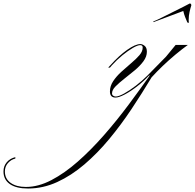

<svg xmlns="http://www.w3.org/2000/svg" viewBox="-621 -551 1118 1102"><path d="M-460 531Q-528 531 -564.5 505.5Q-601 480 -601 433Q-601 402 -582 380Q-563 358 -533 351V359Q-558 365 -575.5 385Q-593 405 -593 433Q-593 475 -560 498.5Q-527 522 -472 522Q-401 522 -325.5 482.5Q-250 443 -174 376Q-98 309 -24 224.5Q50 140 118.5 48Q187 -44 249 -132L251 -118H226L332 -226L387 -293H457Q425 -270 387 -238.5Q349 -207 313.5 -173Q278 -139 249 -107Q195 -17 134.5 74Q74 165 6 247Q-62 329 -137 393Q-212 457 -293 494Q-374 531 -460 531ZM42 9Q10 9 10 -26Q10 -57 28.5 -85Q47 -113 75.5 -139Q104 -165 132.5 -189Q161 -213 179.5 -234.5Q198 -256 198 -278Q198 -292 184 -292Q169 -292 141.5 -276Q114 -260 82 -234Q50 -208 21 -176L10 -163H0L12 -176Q62 -232 109 -265Q156 -298 185 -298Q196 -298 209 -288Q222 -278 222 -254Q222 -226 202 -199Q182 -172 152.5 -147.5Q123 -123 93 -99.5Q63 -76 42.5 -55.5Q22 -35 22 -15Q22 -6 29 -1.5Q36 3 43 3Q60 3 91 -14Q122 -31 158.5 -59Q195 -87 226 -118H235Q203 -84 165.5 -55Q128 -26 94.5 -8.5Q61 9 42 9ZM260 -424 259 -428Q274 -433 304.5 -448.5Q335 -464 369.5 -481Q404 -498 431.5 -512Q459 -526 468 -531Q477 -531 477 -520Q472 -505 467 -482.5Q462 -460 462 -439Q462 -435 462 -431Q462 -427 463 -422Q463 -420 459 -420Q457 -420 454 -423Q447 -439 441 -454.5Q435 -470 431 -488Z"/></svg>

Font: Ballet 24pt
Style: Regular
Weight: 400
Designer: Maximiliano R. Sproviero
Foundry: Omnibus-Type
Version: Version 1.100